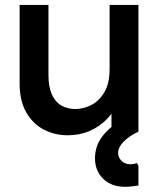

<svg xmlns="http://www.w3.org/2000/svg" viewBox="-20 -525 636 766"><path d="M532.3 -505.3V0H424.7V-129L454 -127.3Q438.3 -83.3 408.2 -51.7Q378 -20 338 -2.7Q298 14.7 250.7 14.7Q197.3 14.7 153.5 -8.7Q109.7 -32 84 -78Q58.3 -124 58.3 -191.7V-505.3H173.3V-226Q173.3 -179.3 186.7 -149Q200 -118.7 224.3 -104.3Q248.7 -90 281 -90Q311 -90 342.7 -105.3Q374.3 -120.7 395.8 -156Q417.3 -191.3 417.3 -250.7V-505.3ZM479 220.3Q424.7 220.3 391.8 188.5Q359 156.7 359 106Q359 59.7 386 22.2Q413 -15.3 465.7 -46.7L532.3 0Q493.7 18.7 472.5 40.8Q451.3 63 451.3 85.3Q451.3 103 464.8 116.7Q478.3 130.3 500.3 130.3Q513 130.3 526.7 125.7L532.3 137.3V215.3Q517 217.3 504.3 218.8Q491.7 220.3 479 220.3Z"/></svg>

Font: Fustat
Style: Regular
Weight: 400
Designer: Mohamed Gaber, Khaled Hosny, Laura Garcia Mut
Foundry: Kief Type Foundry, Alif Type Foundry, Hard Type Foundry
Version: Version 1.007